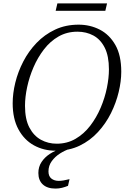

<svg xmlns="http://www.w3.org/2000/svg" viewBox="-20 -869 752 1121"><path d="M306 11Q235 11 178 -20.5Q121 -52 87.5 -114Q54 -176 54 -266Q54 -324 69.5 -387Q85 -450 116 -510Q147 -570 193.5 -618.5Q240 -667 301.5 -696Q363 -725 439 -725Q506 -725 562.5 -696Q619 -667 653.5 -606.5Q688 -546 688 -450Q688 -395 673 -332Q658 -269 628 -208.5Q598 -148 552 -98Q506 -48 445 -18.5Q384 11 306 11ZM311 -30Q372 -30 421 -58.5Q470 -87 506.5 -134.5Q543 -182 567.5 -239.5Q592 -297 604 -355.5Q616 -414 616 -464Q616 -542 591.5 -590.5Q567 -639 525.5 -661.5Q484 -684 432 -684Q371 -684 322 -656Q273 -628 236.5 -580.5Q200 -533 175.5 -476Q151 -419 138.5 -360.5Q126 -302 126 -251Q126 -173 151.5 -124.5Q177 -76 219 -53Q261 -30 311 -30ZM304 232Q256 232 230 208Q204 184 204 141Q204 105 222.5 77Q241 49 271 29.5Q301 10 336 0H387Q359 9 330.5 27Q302 45 282.5 71.5Q263 98 263 132Q263 160 280 173.5Q297 187 323 187Q336 187 351 184.5Q366 182 386 177L377 216Q360 223 342 227.5Q324 232 304 232ZM305 -806 315 -849H605L595 -806Z"/></svg>

Font: Noto Serif Light
Style: Italic
Weight: 300
Italic angle: -12°
Designer: Monotype Design Team
Foundry: Monotype Imaging Inc.
Version: Version 2.013